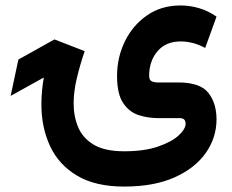

<svg xmlns="http://www.w3.org/2000/svg" viewBox="-20 -438 852 704"><path d="M435.5 246.1Q330.1 246.1 262.9 206.3Q195.8 166.5 163.8 98.1Q131.8 29.8 131.8 -55.2Q131.8 -102.5 140.6 -153.8L19 -86.4L47.4 -219.7L179.7 -293.5L290.5 -250.5Q273.4 -200.2 261.7 -151.4Q250 -102.5 250 -59.1Q250 -11.2 266.8 28.8Q283.7 68.8 324.2 92.8Q364.7 116.7 435.5 116.7Q508.8 116.7 558.8 99.6Q608.9 82.5 634.8 58.8Q660.6 35.2 660.6 15.1Q660.6 6.3 655.8 0.7Q650.9 -4.9 638.2 -4.9H559.1Q522.9 -4.9 488.5 -15.9Q454.1 -26.9 431.6 -60.1Q409.2 -93.3 409.2 -159.7Q409.2 -227.1 437.7 -285.9Q466.3 -344.7 518.6 -381.3Q570.8 -418 642.1 -418Q676.3 -418 710.2 -408Q744.1 -397.9 773.9 -377L732.4 -262.2Q707.5 -275.4 685.1 -280.8Q662.6 -286.1 642.6 -286.1Q587.9 -286.1 557.4 -250Q526.9 -213.9 526.9 -160.2Q526.9 -145 535.4 -140.4Q543.9 -135.7 559.6 -135.7H633.3Q713.9 -135.7 743.9 -97.7Q773.9 -59.6 773.9 -0.5Q773.9 66.4 734.6 122.6Q695.3 178.7 619.9 212.4Q544.4 246.1 435.5 246.1Z"/></svg>

Font: Vazirmatn FD
Style: Bold
Weight: 700
Designer: Saber Rastikerdar
Foundry: Saber Rastikerdar
Version: Version 33.001